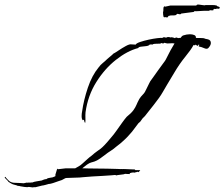

<svg xmlns="http://www.w3.org/2000/svg" viewBox="-170 -746 976 835"><path d="M-28 69 -44 67H-46Q-50 69 -64 67Q-78 65 -82 64L-89 62V63Q-91 63 -93.5 62Q-96 61 -98 60Q-105 58 -111 56.5Q-117 55 -123 51L-133 45Q-135 41 -142 34.5Q-149 28 -150 25L-146 23L-144 27Q-140 31 -136.5 35Q-133 39 -129 42Q-119 49 -106 49Q-93 49 -81 50Q-77 50 -74 50.5Q-71 51 -67 51L-53 48L-51 49Q-50 48 -46 48Q-41 48 -37 48Q-33 48 -33 47L-31 48Q-21 44 -10 42.5Q1 41 11 39Q16 37 21 35Q26 33 32 33Q37 28 48.5 27Q60 26 67 22L71 20V13L79 -13Q80 -12 80.5 -11Q81 -10 82 -10Q84 -10 99 -12Q114 -14 116 -14H157L173 -23Q179 -26 189.5 -35.5Q200 -45 210.5 -54.5Q221 -64 226 -67Q243 -82 252 -88Q261 -94 268 -99.5Q275 -105 285.5 -116Q296 -127 315 -150Q324 -160 336 -177Q348 -194 360.5 -211.5Q373 -229 381 -238Q401 -254 410 -266.5Q419 -279 423.5 -290Q428 -301 434.5 -313Q441 -325 456 -340Q459 -343 465.5 -356.5Q472 -370 478.5 -383Q485 -396 486 -396Q488 -399 497.5 -412Q507 -425 518.5 -441.5Q530 -458 540 -471Q550 -484 551 -487L571 -526L589 -557Q585 -557 584.5 -557.5Q584 -558 580 -558Q572 -558 569.5 -557.5Q567 -557 559 -557Q555 -557 552 -558Q549 -559 545 -560Q542 -557 539 -557Q537 -557 534.5 -558Q532 -559 530 -559L528 -556H519Q512 -556 503.5 -555.5Q495 -555 494 -552Q491 -553 488 -552.5Q485 -552 482 -553Q478 -547 466 -545.5Q454 -544 443.5 -543Q433 -542 431 -537Q384 -525 334.5 -486Q285 -447 248.5 -388.5Q212 -330 202 -258Q201 -246 201.5 -233Q202 -220 201 -214Q201 -212 200 -212Q197 -214 196.5 -219.5Q196 -225 193 -225L190 -223Q185 -228 185 -241Q185 -246 185.5 -251.5Q186 -257 187 -261Q194 -311 212 -364.5Q230 -418 259 -453Q267 -464 277 -472Q287 -480 296 -489Q297 -490 303 -495Q309 -500 315.5 -505.5Q322 -511 322 -512Q330 -516 345.5 -526.5Q361 -537 377.5 -546Q394 -555 402 -553L420 -552Q423 -558 439.5 -563.5Q456 -569 476.5 -573.5Q497 -578 514 -580Q531 -582 537 -581V-582Q539 -584 544 -584Q548 -584 552 -582Q557 -585 561 -585Q564 -585 567 -584.5Q570 -584 573 -583Q574 -584 577 -584Q580 -584 584 -582.5Q588 -581 591 -580Q594 -583 596 -583Q598 -583 600.5 -582Q603 -581 605 -580Q606 -581 609 -581H615Q621 -590 627 -592Q642 -597 656 -597Q667 -597 675 -593.5Q683 -590 682 -581Q695 -581 708 -580.5Q721 -580 720 -578Q721 -578 734 -575Q747 -572 747 -559Q747 -549 736 -537Q730 -531 718 -536.5Q706 -542 694 -544L697 -551L693 -552L691 -546Q689 -548 686 -548L681 -552L678 -549L671 -550V-549Q661 -530 636 -499.5Q611 -469 588 -430Q568 -397 556.5 -377.5Q545 -358 537.5 -345Q530 -332 521 -319.5Q512 -307 498 -289Q484 -271 460 -241L450 -231L440 -217L432 -210L404 -173L388 -155Q384 -150 368 -135Q352 -120 339 -111Q323 -97 311.5 -90Q300 -83 286 -72Q263 -54 252 -48.5Q241 -43 234 -41.5Q227 -40 219 -36.5Q211 -33 194 -19L188 -14H195Q196 -14 211.5 -13.5Q227 -13 249.5 -13Q272 -13 295 -12.5Q318 -12 333.5 -11.5Q349 -11 350 -11Q352 -11 353 -10Q353 -11 354 -11Q355 -11 363 -11Q371 -11 380 -10.5Q389 -10 390 -10Q396 -10 403.5 -9.5Q411 -9 416 -9Q417 -9 417.5 -7.5Q418 -6 419 -6H440Q439 -5 436 -1Q433 3 433 3Q432 3 431.5 2Q431 1 429 1Q428 1 423.5 2.5Q419 4 415 4Q414 5 414 6Q413 6 412.5 5Q412 4 410 4Q404 4 395 7Q395 7 394.5 8Q394 9 394 11Q389 11 381.5 10.5Q374 10 374 10L368 12Q368 12 360.5 13Q353 14 345 15Q337 16 336 17Q335 17 334 16Q333 15 331 15H330Q329 15 313.5 16.5Q298 18 275.5 19Q253 20 230.5 21.5Q208 23 192.5 24.5Q177 26 176 26L119 28Q117 29 114 29L99 37L84 42L61 50Q57 51 52 52.5Q47 54 42 54Q39 55 28 58Q17 61 13 61L-15 68Q-18 68 -21.5 68Q-25 68 -28 69ZM362 -9H365Q366 -9 361.5 -9.5Q357 -10 355 -10Q357 -10 359 -9.5Q361 -9 362 -9ZM557 -670Q554 -670 552 -671Q550 -672 547 -671Q542 -670 541 -674Q540 -678 539.5 -682.5Q539 -687 539 -692Q541 -699 540.5 -706.5Q540 -714 544 -718Q546 -719 546.5 -718Q547 -717 548 -717Q550 -717 560 -719.5Q570 -722 571 -722H682L685 -723Q686 -727 695 -726Q704 -725 713.5 -723.5Q723 -722 723 -724H755Q764 -724 772 -722Q773 -722 773.5 -720.5Q774 -719 775 -719Q777 -719 782.5 -716.5Q788 -714 784 -709Q783 -708 781.5 -708Q780 -708 778 -708Q777 -708 775.5 -708.5Q774 -709 772 -708Q765 -706 765 -707Q765 -709 758 -705Q757 -704 758 -703.5Q759 -703 757 -701H752Q744 -701 743 -702Q742 -702 741.5 -700.5Q741 -699 739 -699H717L681 -697Q680 -697 679.5 -697.5Q679 -698 678 -698H677L672 -694L618 -687Q617 -684 613 -684Q609 -684 604.5 -685.5Q600 -687 597 -682Q594 -679 586 -679H577Q573 -679 569.5 -678.5Q566 -678 565 -676Q564 -676 564 -677Q564 -679 561.5 -674.5Q559 -670 557 -670Z"/></svg>

Font: Cherish
Style: Regular
Weight: 400
Designer: Robert E. Leuschke
Foundry: Robert E. Leuschke
Version: Version 1.005